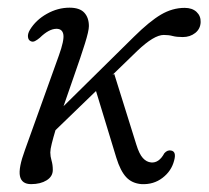

<svg xmlns="http://www.w3.org/2000/svg" viewBox="-20 -471 543 500"><path d="M211.5 -403Q211.5 -390.5 201 -357Q190.5 -323.5 175.2 -280.2Q160 -237 145.5 -194.5L329 -375.5Q369.5 -415.5 399.2 -433Q429 -450.5 461 -450.5Q480.5 -450.5 491.8 -440Q503 -429.5 502.5 -413.5Q502 -396 488.5 -385.2Q475 -374.5 456 -374.5Q440 -374.5 429.8 -377.2Q419.5 -380 406.5 -380Q381 -380 337.5 -338.5L272.5 -275.5L277.5 -278.5L335 -94.5Q342.5 -70 352 -59.5Q361.5 -49 373.5 -48Q394 -46 408 -72Q416 -81 425.5 -79Q440 -76.5 433.5 -53Q426.5 -25.5 403.2 -7.8Q380 10 348.5 8.5Q323.5 6.5 308.5 -9.8Q293.5 -26 283 -60L230 -234L124.5 -132Q118.5 -112 114.8 -97Q111 -82 111 -74Q111 -64 114.2 -53Q117.5 -42 117.5 -28.5Q117.5 -11.5 101.5 -1.5Q85.5 8.5 61 8.5Q36.5 8.5 32 -12.2Q27.5 -33 45 -80.5L133.5 -327Q147.5 -366 145 -381Q142.5 -396 127 -396Q107.5 -396 83.5 -372.5Q77 -367 71 -364Q65 -361 59.5 -364Q53.5 -367 52.8 -375.2Q52 -383.5 58 -393.5Q73.5 -419 102 -435Q130.5 -451 161 -451Q187.5 -451 199.5 -438Q211.5 -425 211.5 -403Z"/></svg>

Font: Fraunces 72pt S100 Light
Style: Italic
Weight: 300
Italic angle: -16°
Version: Version 1.000; ttfautohint (v1.8.3)